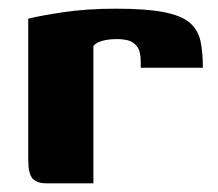

<svg xmlns="http://www.w3.org/2000/svg" viewBox="-20 -422 503 442"><path d="M195 0H87Q65 0 55 -11Q45 -22 45 -55V-379Q73 -386 126.5 -394Q180 -402 247 -402Q317 -402 357.5 -394Q398 -386 417 -369.5Q436 -353 441.5 -327.5Q447 -302 447 -266H304V-280Q304 -304 295.5 -315Q287 -326 275 -329Q263 -332 250 -332Q230 -332 215.5 -328Q201 -324 195 -316Z"/></svg>

Font: Genos
Style: Bold
Weight: 700
Designer: Robert E. Leuschke
Foundry: Robert E. Leuschke
Version: Version 1.010